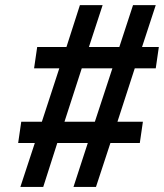

<svg xmlns="http://www.w3.org/2000/svg" viewBox="-20 -739 648 759"><path d="M150.9 0 206.5 -173.8H327.1L270.5 0H359.4L416.5 -173.8H532.7L544.9 -257.8H444.3L512.7 -468.8H595.7L607.9 -553.2H541.5L595.7 -718.8H505.9L451.7 -553.2H331.5L385.7 -718.8H295.9L242.7 -553.2H127L114.7 -468.8H214.4L145.5 -257.8H64L51.8 -173.8H117.7L60.5 0ZM303.2 -468.8H424.3L355 -257.8H234.9Z"/></svg>

Font: Winston SemiBold
Style: Italic
Weight: 600
Italic angle: -8.13011°
Designer: Vernon Adams, Kim Jin-seong, David Berlow, Cristiano Sobral
Foundry: The Winston Project Authors
Version: Version 3.004